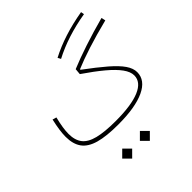

<svg xmlns="http://www.w3.org/2000/svg" viewBox="-245 -897 1305 1305"><g transform="rotate(-45 407.5 -245.0)"><path d="M232.4 182.1 280.3 230 328.1 182.1 280.3 134.3ZM402.3 182.1 450.2 230 498 182.1 450.2 134.3ZM738.3 -719.7Q642.1 -703.1 559.3 -676.5Q476.6 -649.9 405.8 -612.8L417.5 -590.8Q488.3 -627.9 569.3 -654.1Q650.4 -680.2 742.7 -695.8ZM85.4 -340.3Q64.9 -251.5 64.9 -194.3Q64.9 -124 95.9 -81.3Q127 -38.6 195.6 -19.3Q264.2 0 377 0Q541.5 0 630.9 -42Q720.2 -84 720.2 -161.1Q720.2 -198.2 692.9 -238Q665.5 -277.8 607.7 -327.9Q549.8 -377.9 458.5 -445.3L459 -450.2Q521 -476.6 609.4 -505.1Q697.8 -533.7 815.4 -563.5L808.6 -593.3Q702.6 -564.9 606.2 -533Q509.8 -501 438.5 -471.2L434.6 -427.7Q518.1 -370.6 575.2 -322.8Q632.3 -274.9 661.4 -234.6Q690.4 -194.3 690.4 -159.7Q690.4 -96.2 611.6 -62.7Q532.7 -29.3 381.8 -29.3Q275.9 -29.3 212.4 -45.4Q148.9 -61.5 120.8 -97.7Q92.8 -133.8 92.8 -194.3Q92.8 -221.2 97.9 -254.6Q103 -288.1 113.8 -332Z"/></g></svg>

Font: Estedad VF
Style: Regular
Weight: 100
Designer: Amin Abedi
Version: Version 7.3